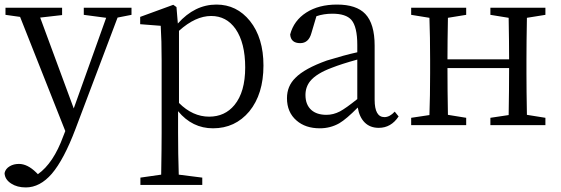

<svg xmlns="http://www.w3.org/2000/svg" viewBox="-24 -548 2458 841"><path d="M89 273Q51 273 25 256Q-3 238 -4 210Q0 191 19 180Q36 170 59 170Q96 170 134 207L142 215Q210 167 253 49L262 26L64 -474L0 -483V-514H248V-482L152 -471L299 -73L441 -470L343 -483V-514H552V-483L491 -471L307 16Q256 151 203 213Q151 273 89 273Z M591 262V230L682 217Q684 97 684 34V-282Q684 -372 680 -435L590 -442V-474L735 -527L749 -517L755 -445Q829 -528 924 -528Q1013 -528 1071 -456Q1130 -382 1130 -261Q1130 -136 1068 -60Q1006 14 909 14Q818 14 756 -61V32Q756 126 759 217L862 230V262ZM892 -37Q961 -37 1003 -88Q1050 -145 1050 -252.5Q1050 -360 1008 -421Q968 -478 901 -478Q832 -478 760 -413V-97Q820 -37 892 -37Z M1377 14Q1314 14 1275 -20Q1233 -56 1233 -118Q1233 -171 1270 -207Q1310 -248 1408 -283Q1486 -307 1541 -319V-351Q1541 -431 1515 -461Q1491 -488 1432 -488Q1394 -488 1362 -477L1340 -403Q1328 -359 1291 -359Q1250 -359 1247 -397Q1263 -458 1317.5 -493Q1372 -528 1452 -528Q1537 -528 1576 -487Q1617 -444 1617 -348V-111Q1617 -35 1660 -35Q1683 -35 1705 -59L1722 -38Q1689 12 1635 12Q1597 12 1573.5 -11.5Q1550 -35 1543 -77Q1494 -27 1462 -8Q1423 14 1377 14ZM1406 -45Q1436 -45 1465 -60Q1491 -74 1541 -114V-287Q1472 -268 1429 -251Q1362 -226 1335 -193Q1314 -167 1314 -132Q1314 -89 1340 -66Q1364 -45 1406 -45Z M1777 0V-32L1857 -44Q1860 -127 1860 -228V-286Q1860 -388 1857 -470L1777 -483V-514H2018V-483L1938 -470Q1936 -362 1936 -288H2206Q2206 -364 2204 -470L2124 -483V-514H2365V-483L2284 -470Q2282 -360 2282 -286V-228Q2282 -155 2284 -45L2365 -32V0H2124V-32L2204 -44Q2206 -154 2206 -250H1936Q1936 -153 1938 -45L2018 -32V0Z"/></svg>

Font: GenRyuMin TW R
Style: Regular
Weight: 400
Version: Version 1.501;PS 1;hotconv 16.6.51;makeotf.lib2.5.65220